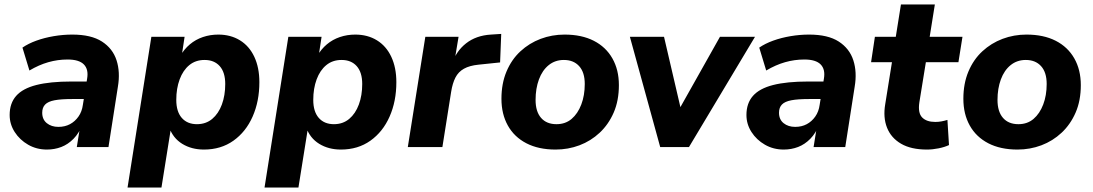

<svg xmlns="http://www.w3.org/2000/svg" viewBox="-20 -655 4866 855"><path d="M189 11Q143 11 105.5 -10.5Q68 -32 45.5 -67Q23 -102 23 -143Q23 -195 52 -228Q81 -261 142 -276.5Q203 -292 298 -292H377L365 -214H301Q252 -214 223 -208.5Q194 -203 181 -189.5Q168 -176 168 -153Q168 -123 188.5 -106.5Q209 -90 240 -90Q269 -90 291.5 -102Q314 -114 329.5 -136Q345 -158 349 -188L368 -305Q375 -346 353.5 -368Q332 -390 281 -390Q237 -390 195 -378Q153 -366 111 -341L80 -443Q106 -461 142 -474Q178 -487 219.5 -494Q261 -501 302 -501Q386 -501 434 -470Q482 -439 499 -386.5Q516 -334 505 -269L463 0H322L338 -100H347Q332 -62 307.5 -37Q283 -12 253 -0.5Q223 11 189 11Z M548 180 654 -491H802L789 -405H782Q800 -436 825.5 -457.5Q851 -479 883.5 -490Q916 -501 952 -501Q1007 -501 1048.5 -475.5Q1090 -450 1112.5 -402Q1135 -354 1135 -289Q1135 -204 1105 -136Q1075 -68 1019.5 -28.5Q964 11 888 11Q833 11 791.5 -14.5Q750 -40 733 -89H742L699 180ZM857 -102Q897 -102 925 -125.5Q953 -149 968 -189.5Q983 -230 983 -281Q983 -333 958.5 -360.5Q934 -388 891 -388Q851 -388 823 -365Q795 -342 780 -301.5Q765 -261 765 -210Q765 -158 789.5 -130Q814 -102 857 -102Z M1158 180 1264 -491H1412L1399 -405H1392Q1410 -436 1435.5 -457.5Q1461 -479 1493.5 -490Q1526 -501 1562 -501Q1617 -501 1658.5 -475.5Q1700 -450 1722.5 -402Q1745 -354 1745 -289Q1745 -204 1715 -136Q1685 -68 1629.5 -28.5Q1574 11 1498 11Q1443 11 1401.5 -14.5Q1360 -40 1343 -89H1352L1309 180ZM1467 -102Q1507 -102 1535 -125.5Q1563 -149 1578 -189.5Q1593 -230 1593 -281Q1593 -333 1568.5 -360.5Q1544 -388 1501 -388Q1461 -388 1433 -365Q1405 -342 1390 -301.5Q1375 -261 1375 -210Q1375 -158 1399.5 -130Q1424 -102 1467 -102Z M1796 0 1874 -491H2022L2002 -371H1993Q2011 -427 2055.5 -462Q2100 -497 2166 -501L2212 -504L2207 -377L2111 -367Q2071 -363 2046 -349Q2021 -335 2008 -309.5Q1995 -284 1989 -246L1950 0Z M2454 11Q2378 11 2324 -17Q2270 -45 2241.5 -96Q2213 -147 2213 -215Q2213 -283 2235.5 -336.5Q2258 -390 2297.5 -426.5Q2337 -463 2387.5 -482Q2438 -501 2494 -501Q2570 -501 2624 -473.5Q2678 -446 2707 -395Q2736 -344 2736 -276Q2736 -207 2713 -154Q2690 -101 2650.5 -64Q2611 -27 2560.5 -8Q2510 11 2454 11ZM2458 -102Q2498 -102 2525.5 -125.5Q2553 -149 2568.5 -189.5Q2584 -230 2584 -281Q2584 -333 2559 -360.5Q2534 -388 2491 -388Q2452 -388 2423.5 -365Q2395 -342 2380 -301.5Q2365 -261 2365 -210Q2365 -158 2389.5 -130Q2414 -102 2458 -102Z M2920 0 2785 -491H2937L3019 -139H2988L3186 -491H3342L3048 0Z M3470 11Q3424 11 3386.5 -10.5Q3349 -32 3326.5 -67Q3304 -102 3304 -143Q3304 -195 3333 -228Q3362 -261 3423 -276.5Q3484 -292 3579 -292H3658L3646 -214H3582Q3533 -214 3504 -208.5Q3475 -203 3462 -189.5Q3449 -176 3449 -153Q3449 -123 3469.5 -106.5Q3490 -90 3521 -90Q3550 -90 3572.5 -102Q3595 -114 3610.5 -136Q3626 -158 3630 -188L3649 -305Q3656 -346 3634.5 -368Q3613 -390 3562 -390Q3518 -390 3476 -378Q3434 -366 3392 -341L3361 -443Q3387 -461 3423 -474Q3459 -487 3500.5 -494Q3542 -501 3583 -501Q3667 -501 3715 -470Q3763 -439 3780 -386.5Q3797 -334 3786 -269L3744 0H3603L3619 -100H3628Q3613 -62 3588.5 -37Q3564 -12 3534 -0.5Q3504 11 3470 11Z M4108 11Q4037 11 3992.5 -15Q3948 -41 3930 -86.5Q3912 -132 3922 -191L3952 -378H3859L3876 -491H3969L3992 -635H4143L4120 -491H4266L4248 -378H4103L4074 -199Q4067 -152 4086.5 -132Q4106 -112 4145 -112Q4159 -112 4172.5 -114.5Q4186 -117 4199 -121L4206 -9Q4187 0 4160 5.5Q4133 11 4108 11Z M4511 11Q4435 11 4381 -17Q4327 -45 4298.5 -96Q4270 -147 4270 -215Q4270 -283 4292.5 -336.5Q4315 -390 4354.5 -426.5Q4394 -463 4444.5 -482Q4495 -501 4551 -501Q4627 -501 4681 -473.5Q4735 -446 4764 -395Q4793 -344 4793 -276Q4793 -207 4770 -154Q4747 -101 4707.5 -64Q4668 -27 4617.5 -8Q4567 11 4511 11ZM4515 -102Q4555 -102 4582.5 -125.5Q4610 -149 4625.5 -189.5Q4641 -230 4641 -281Q4641 -333 4616 -360.5Q4591 -388 4548 -388Q4509 -388 4480.5 -365Q4452 -342 4437 -301.5Q4422 -261 4422 -210Q4422 -158 4446.5 -130Q4471 -102 4515 -102Z"/></svg>

Font: Nunito Sans 12pt ExtraLight 12pt ExtraBold
Style: Italic
Weight: 800
Italic angle: -9°
Version: Version 3.101;gftools[0.9.27]